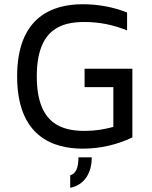

<svg xmlns="http://www.w3.org/2000/svg" viewBox="-20 -695 717 908"><path d="M312 134V193C375 181 414 128 414 49H351C351 94 341 126 312 134ZM380 -370V-283H516V-95C473 -83 428 -76 382 -76C276 -76 154 -105 154 -334C154 -562 275 -591 380 -591C451 -591 518 -577 581 -551V-636C515 -662 444 -675 371 -675C229 -675 61 -616 61 -334C61 -51 229 8 371 8C453 8 532 -10 606 -45V-370H380Z"/></svg>

Font: Maven Pro
Style: Medium
Weight: 500
Designer: Joe Prince
Foundry: Joe Prince
Version: Version 1.003